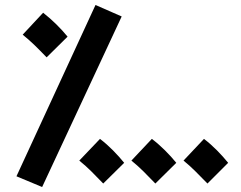

<svg xmlns="http://www.w3.org/2000/svg" viewBox="-20 -718 968 770"><path d="M149 32 468 -652 363 -698 46 -11ZM167 -488 251 -571C225 -603 190 -638 153 -667L71 -579C109 -548 130 -526 167 -488ZM394 18 478 -65C452 -97 418 -133 381 -161L298 -74C336 -43 357 -20 394 18ZM603 18 687 -65C661 -97 626 -133 589 -161L507 -74C545 -43 566 -20 603 18ZM812 18 895 -65C869 -97 835 -133 798 -161L716 -74C754 -43 774 -20 812 18Z"/></svg>

Font: Noto Sans Arabic UI Cn
Style: Bold
Weight: 700
Width: 3
Designer: Monotype Design Team, Nadine Chahine and Nizar Qandah
Foundry: Monotype Imaging Inc.
Version: Version 2.010